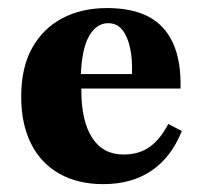

<svg xmlns="http://www.w3.org/2000/svg" viewBox="-20 -450 503 481"><path d="M238.7 11.3Q175 11.3 128.6 -14.9Q82.3 -41.1 57.7 -90.3Q33.1 -139.5 33.1 -208.1Q33.1 -280.6 60.5 -329.8Q87.9 -379 136.3 -404.4Q184.7 -429.8 248.4 -429.8Q310.5 -429.8 351.6 -408.5Q392.7 -387.1 413.3 -342.3Q433.9 -297.6 432.3 -228.2H139.5L137.9 -264.5H310.5Q312.1 -302.4 305.6 -331Q299.2 -359.7 285.9 -375.8Q272.6 -391.9 250.8 -391.9Q221.8 -391.9 203.2 -359.7Q184.7 -327.4 182.3 -258.9L184.7 -254Q183.9 -247.6 183.9 -240.7Q183.9 -233.9 183.9 -221.8Q183.9 -146.8 210.9 -104.8Q237.9 -62.9 289.5 -62.9Q328.2 -62.9 354.8 -81.9Q381.5 -100.8 401.6 -139.5L435.5 -121.8Q408.9 -55.6 359.3 -22.2Q309.7 11.3 238.7 11.3Z"/></svg>

Font: Playfair 9pt Black
Style: Regular
Weight: 900
Designer: Claus Eggers Sørensen
Foundry: Claus Eggers Sørensen
Version: Version 2.203